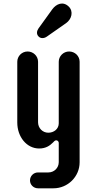

<svg xmlns="http://www.w3.org/2000/svg" viewBox="-20 -817 540 1069"><path d="M364.7 -530.3C333 -530.3 307.1 -504.4 307.1 -473.1V-130.4C307.1 -98.6 279.8 -78.1 249 -78.1C216.8 -78.1 191.9 -104 191.9 -136.2V-473.1C191.9 -504.9 165.5 -530.3 133.8 -530.3C101.6 -530.3 76.2 -504.4 76.2 -473.1V-134.8C76.2 -55.7 127.9 9.8 198.2 9.8C234.9 9.8 257.3 -5.9 274.9 -23.4C280.3 -28.8 285.2 -35.6 292.5 -35.6C298.3 -35.6 307.1 -32.2 307.1 -20V85.9C307.1 117.7 281.7 143.1 249 143.1H191.4C167 143.1 147 163.1 147 187.5C147 211.9 167 231.4 191.4 231.4H277.8C357.4 231.4 423.3 166.5 423.3 86.9V-473.1C423.3 -504.9 397.5 -530.3 364.7 -530.3ZM194.3 -658.7C184.1 -644 182.1 -626.5 194.8 -613.8C207 -601.1 226.1 -603 240.2 -612.8L347.7 -688C379.4 -710 390.6 -753.9 362.3 -780.8C331.1 -811 293.5 -795.9 271 -765.1Z"/></svg>

Font: Supermercado One
Style: Regular
Weight: 400
Designer: James Grieshaber
Foundry: James Grieshaber
Version: Version 1.002